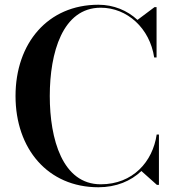

<svg xmlns="http://www.w3.org/2000/svg" viewBox="-20 -780 738 810"><path d="M650.5 -212.5H641C624.5 -98 540.5 -2.5 405 -2.5C243.5 -2.5 190 -193 190 -375C190 -557 243.5 -747.5 405 -747.5C516.5 -747.5 612 -661 630.5 -537.5H640.5V-750H632L560 -696C517 -736 459.5 -760 395 -760C182 -760 45.5 -598 45.5 -375C45.5 -152 182 10 395 10C470 10 532 -16 576.5 -58.5L642 0H650.5Z"/></svg>

Font: Bodoni* 24pt Medium
Style: Regular
Weight: 500
Version: Version 2.3